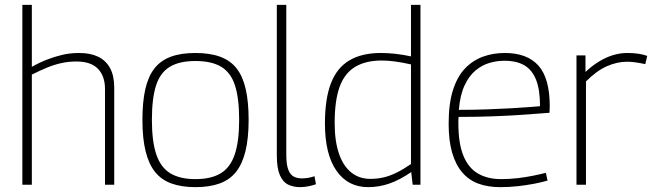

<svg xmlns="http://www.w3.org/2000/svg" viewBox="-20 -760 2685 790"><path d="M72 0V-740H111V-485Q143 -503 174 -515Q205 -527 237 -534.5Q269 -542 306 -542Q352 -542 384 -526.5Q416 -511 433 -479.5Q450 -448 450 -400V0H412V-394Q412 -447 383 -477Q354 -507 294 -507Q261 -507 230.5 -500Q200 -493 171.5 -481Q143 -469 111 -453V0Z M566 -267Q566 -341 578 -393.5Q590 -446 615.5 -478.5Q641 -511 682.5 -526.5Q724 -542 784 -542Q844 -542 886 -526.5Q928 -511 953.5 -478.5Q979 -446 991 -393.5Q1003 -341 1003 -267Q1003 -191 990 -138Q977 -85 951 -52.5Q925 -20 883.5 -5Q842 10 784 10Q727 10 685.5 -5Q644 -20 618 -52.5Q592 -85 579 -138Q566 -191 566 -267ZM605 -267Q605 -177 623.5 -123.5Q642 -70 681.5 -46.5Q721 -23 784 -23Q848 -23 887.5 -46.5Q927 -70 945.5 -123.5Q964 -177 964 -267Q964 -355 947 -408Q930 -461 890.5 -485Q851 -509 784 -509Q718 -509 678.5 -485Q639 -461 622 -408Q605 -355 605 -267Z M1158 -740V-123Q1158 -82 1166.5 -61Q1175 -40 1189.5 -33Q1204 -26 1222 -26Q1234 -26 1247 -28Q1260 -30 1274 -35L1280 -2Q1266 3 1249 6.5Q1232 10 1215 10Q1187 10 1165.5 -0.5Q1144 -11 1131.5 -39.5Q1119 -68 1119 -121V-740Z M1678 0 1672 -52Q1624 -19 1581.5 -4.5Q1539 10 1495 10Q1411 10 1364 -58Q1317 -126 1317 -252Q1317 -353 1341.5 -417Q1366 -481 1417.5 -511.5Q1469 -542 1547 -542Q1576 -542 1607.5 -538.5Q1639 -535 1671 -528V-740H1710V0ZM1671 -85V-495Q1635 -503 1605.5 -507Q1576 -511 1551 -511Q1485 -511 1441.5 -485Q1398 -459 1377.5 -403Q1357 -347 1357 -254Q1357 -180 1374.5 -128.5Q1392 -77 1425 -50.5Q1458 -24 1504 -24Q1532 -24 1558 -30Q1584 -36 1611.5 -49.5Q1639 -63 1671 -85Z M2038 10Q1987 10 1948 -4.5Q1909 -19 1882 -50.5Q1855 -82 1840.5 -131.5Q1826 -181 1826 -251Q1826 -334 1844 -390Q1862 -446 1894 -479Q1926 -512 1967.5 -527Q2009 -542 2057 -542Q2149 -542 2195.5 -490Q2242 -438 2242 -322Q2242 -317 2241.5 -309.5Q2241 -302 2241 -296Q2223 -295 2187.5 -292Q2152 -289 2103.5 -286Q2055 -283 1995 -281Q1935 -279 1867 -279Q1866 -272 1866 -266Q1866 -260 1866 -253Q1866 -169 1887 -118.5Q1908 -68 1947.5 -45.5Q1987 -23 2042 -23Q2076 -23 2110 -27Q2144 -31 2173.5 -37Q2203 -43 2226 -49L2233 -17Q2209 -10 2178 -4Q2147 2 2111.5 6Q2076 10 2038 10ZM1868 -308Q1928 -308 1983 -310Q2038 -312 2083 -314.5Q2128 -317 2159 -319.5Q2190 -322 2202 -323Q2202 -390 2186 -431Q2170 -472 2138 -491Q2106 -510 2055 -510Q2024 -510 1993.5 -501Q1963 -492 1936.5 -470Q1910 -448 1891.5 -408.5Q1873 -369 1868 -308Z M2389 -532V-464Q2418 -491 2446.5 -508Q2475 -525 2503.5 -533.5Q2532 -542 2562 -542Q2585 -542 2606 -539Q2627 -536 2643 -530L2635 -496Q2618 -500 2598 -503Q2578 -506 2560 -506Q2519 -506 2477 -487.5Q2435 -469 2391 -425V0H2352V-532Z"/></svg>

Font: Georama ExtraCondensed Thin ExtraLight
Style: Regular
Weight: 250
Version: Version 1.001